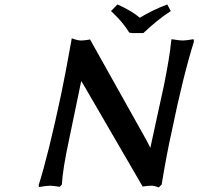

<svg xmlns="http://www.w3.org/2000/svg" viewBox="-20 -825 882 853"><path d="M566.9 -678.2 554.2 -680.2Q526.9 -726.1 473.1 -775.9L502 -805.2Q567.9 -775.4 601.1 -746.1Q658.2 -780.8 723.1 -805.2L738.8 -775.9Q679.7 -737.8 617.2 -678.2ZM295.9 -638.2 298.8 -654.8Q324.7 -645 340.8 -645Q347.2 -645 356.9 -646.2Q366.7 -647.5 373 -648.4L379.9 -649.9L627.9 -207Q631.3 -200.2 638.7 -186.8Q646 -173.3 647.9 -168Q652.8 -190.9 674.6 -291Q696.3 -391.1 708 -443.8Q734.4 -575.2 740.2 -640.1Q740.2 -640.6 741.2 -645.5Q742.2 -650.4 742.2 -650.9Q778.3 -645 791 -645Q805.7 -645 839.8 -650.9L841.8 -641.1Q793 -485.4 743.2 -242.2Q720.2 -140.1 698.2 -4.9L685.1 7.8Q666 0 652.8 0Q645 0 635.3 1Q625.5 2 619.6 2.9L613.8 3.9L350.1 -450.2L340.8 -464.8Q332 -420.9 313.5 -333Q294.9 -245.1 286.1 -201.2Q258.3 -72.3 254.9 -4.9L245.1 4.9Q211.9 0 203.1 0Q188.5 0 152.8 5.9L151.9 -2.9Q194.3 -136.7 251 -402.8Q270 -493.2 295.9 -638.2Z"/></svg>

Font: Linear Smooth
Style: Bold Italic
Weight: 700
Designer: Philipp H. Poll, Flanker
Foundry: Philipp H. Poll, reworked by Flanker
Version: Version 1.061 | FøM Fix